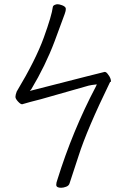

<svg xmlns="http://www.w3.org/2000/svg" viewBox="-20 -732 600 908"><path d="M246 142Q246 132 251 119Q323 -113 433 -322L438 -333Q410 -330 399 -327L174 -263Q118 -249 85 -239H84Q77 -239 65 -252Q53 -265 53 -274Q53 -283 59 -299Q149 -449 187 -554Q225 -659 230 -700Q232 -707 242 -710Q246 -712 253 -712Q260 -712 274 -707Q289 -701 291 -693Q291 -691 291 -685Q291 -681 286 -666Q280 -649 238 -536Q195 -422 128 -310L121 -302L391 -371Q474 -392 475 -392Q483 -392 491 -380Q505 -363 505 -345Q505 -345 502 -345H501Q391 -119 352 4L309 135Q306 146 293 151Q280 156 269 156Q246 156 246 142Z"/></svg>

Font: Moon Stars Kai T Light
Style: Regular
Weight: 300
Designer: GuiWonder
Version: Version 1.101